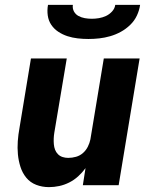

<svg xmlns="http://www.w3.org/2000/svg" viewBox="-20 -760 640 788"><path d="M181 8Q153 8 128.5 -1.5Q104 -11 88 -30.5Q72 -50 64 -75Q56 -100 53.5 -126.5Q51 -153 53 -180.5Q55 -208 60 -235L107 -520H254L203 -216Q201 -204 200.5 -192Q200 -180 201 -168Q202 -156 206 -145.5Q210 -135 218 -127Q226 -119 237 -115.5Q248 -112 260 -112Q276 -112 292 -116.5Q308 -121 320.5 -132Q333 -143 340.5 -158Q348 -173 351 -188L406 -520H553L467 0H320L331 -70Q318 -52 301 -36.5Q284 -21 264 -11Q244 -1 223 3.5Q202 8 181 8ZM343 -600Q321 -600 299 -602.5Q277 -605 257 -611.5Q237 -618 219.5 -629.5Q202 -641 190.5 -658Q179 -675 176 -696.5Q173 -718 177 -740H279Q277 -725 283.5 -713Q290 -701 302 -694.5Q314 -688 328 -685.5Q342 -683 357 -683Q371 -683 386 -685.5Q401 -688 415 -694.5Q429 -701 440 -713Q451 -725 453 -740H555Q552 -718 542 -696.5Q532 -675 514.5 -658Q497 -641 476 -629.5Q455 -618 432.5 -611.5Q410 -605 387.5 -602.5Q365 -600 343 -600Z"/></svg>

Font: Iosevka SS04 Heavy Extended
Style: Italic
Weight: 900
Width: 7
Italic angle: -9°
Monospace: yes
Designer: Belleve Invis
Foundry: Belleve Invis
Version: Version 19.0.0; ttfautohint (v1.8.4)